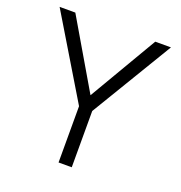

<svg xmlns="http://www.w3.org/2000/svg" viewBox="-128 -820 875 930"><g transform="rotate(20 309.0 -355.0)"><path d="M275 0V-290L22 -710H103L309 -359L515 -710H596L343 -290V0Z"/></g></svg>

Font: Geist Light
Style: Regular
Weight: 400
Designer: Basement.studio, Andrés Briganti, Mateo Zaragoza
Foundry: Basement.studio, Vercel, Andrés Briganti, Guido Ferreyra, Mateo Zaragoza
Version: Version 1.401